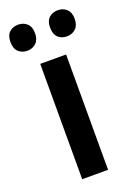

<svg xmlns="http://www.w3.org/2000/svg" viewBox="-169 -796 589 851"><g transform="rotate(-20 125.5 -370.5)"><path d="M187 0H65V-544H187ZM-26 -680Q-26 -711 -9.5 -726Q7 -741 32 -741Q57 -741 73.5 -725.5Q90 -710 90 -680Q90 -650 73.5 -634Q57 -618 32 -618Q7 -618 -9.5 -633.5Q-26 -649 -26 -680ZM161 -680Q161 -711 177.5 -726Q194 -741 219 -741Q244 -741 260.5 -725.5Q277 -710 277 -680Q277 -650 260.5 -634Q244 -618 219 -618Q193 -618 177 -633.5Q161 -649 161 -680Z"/></g></svg>

Font: Noto Sans Bengali Condensed SemiBold
Style: Regular
Weight: 600
Width: 3
Designer: Joana Ranito - Universal Thirst; Jelle Bosma - Monotype Design Team
Foundry: Universal Thirst ehf.
Version: Version 3.000; ttfautohint (v1.8.4.7-5d5b)